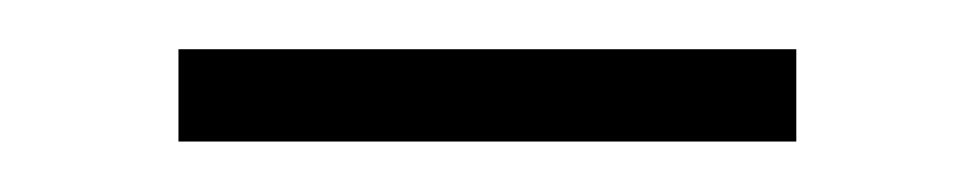

<svg xmlns="http://www.w3.org/2000/svg" viewBox="-20 -320 396 78"><path d="M52.5 -262.5V-300H303.5V-262.5Z"/></svg>

Font: Imbue 10pt
Style: Bold
Weight: 700
Designer: Tyler Finck
Foundry: Etcetera Type Company
Version: Version 1.102; ttfautohint (v1.8.3)